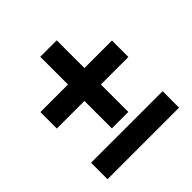

<svg xmlns="http://www.w3.org/2000/svg" viewBox="-165 -749 882 882"><g transform="rotate(-45 275.5 -308.0)"><path d="M222.2 -329.1H43V-436H222.2V-616.2H329.1V-436H507.8V-329.1H329.1V-150.9H222.2ZM43 0V-106.9H507.8V0Z"/></g></svg>

Font: Droid Sans
Style: Bold
Weight: 700
Foundry: Ascender Corporation
Version: Version 1.00 build 112